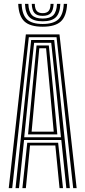

<svg xmlns="http://www.w3.org/2000/svg" viewBox="-20 -979 444 999"><path d="M25.5 0 114.5 -800H289.5L378.8 0H360.8L274.2 -785.5H130L43.5 0ZM96.5 0 121.8 -236.2H282.5L307.8 0H289.8L268 -222H136.2L114.5 0ZM60.8 0 142.2 -770.8H262L343.5 0H325.2L299 -250.5H105.2L78.8 0ZM106 -264.8H297.2L274.5 -493L246.5 -756.2H157.5L129.2 -493ZM126 -279.8 146.2 -493 170.2 -742.5H234L258.2 -493L278.2 -279.8ZM144.5 -294H259.5L241.5 -493L219.8 -727.8H184.5L162.8 -493ZM202 -840Q136.5 -840 107 -867.6Q77.5 -895.2 74.8 -958.8H92.5Q94.8 -902.8 120.2 -878.5Q145.8 -854.2 202 -854.2Q258.2 -854.2 283.8 -878.5Q309.2 -902.8 311.8 -958.8H329.2Q326.2 -895.2 296.8 -867.6Q267.2 -840 202 -840ZM202 -868.2Q154.8 -868.2 133.4 -889.2Q112 -910.2 110 -958.8H127.5Q129.2 -918 146.5 -900.2Q163.8 -882.5 202 -882.5Q240.2 -882.5 257.5 -900.2Q274.8 -918 276.5 -958.8H294Q292 -910.2 270.6 -889.2Q249.2 -868.2 202 -868.2ZM202 -896.5Q173 -896.5 159.8 -910.9Q146.5 -925.2 145.2 -958.8H161Q161.5 -932.8 171.5 -921.6Q181.5 -910.5 202 -910.5Q222.8 -910.5 232.8 -921.6Q242.8 -932.8 243 -958.8H258.8Q257.5 -925.2 244.2 -910.9Q231 -896.5 202 -896.5Z"/></svg>

Font: Big Shoulders Inline Text Thin Medium
Style: Regular
Weight: 500
Version: Version 2.002